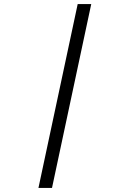

<svg xmlns="http://www.w3.org/2000/svg" viewBox="-20 -720 640 949"><path d="M170 209 364 -700H431L237 209Z"/></svg>

Font: Red Hat Mono
Style: Italic
Weight: 400
Italic angle: -12°
Monospace: yes
Designer: Pentagram, MCKL
Foundry: MCKL
Version: Version 1.030